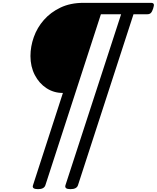

<svg xmlns="http://www.w3.org/2000/svg" viewBox="-20 -939 1101 1349"><path d="M247 390Q202 390 212 362L422 -286H420Q358 -286 306.5 -319.5Q255 -353 224.5 -412Q194 -471 194 -545Q194 -612 217.5 -678.5Q241 -745 288.5 -799Q336 -853 405.5 -886Q475 -919 566 -919H1041Q1056 -919 1060 -910.5Q1064 -902 1056 -879Q1049 -857 1040 -848Q1031 -839 1016 -839H918L528 362Q519 390 475 390Q431 390 440 362L831 -839H689L299 362Q290 390 247 390Z"/></svg>

Font: Playwrite DE LA
Style: Regular
Weight: 400
Designer: Veronika Burian, José Scaglione
Foundry: TypeTogether
Version: Version 1.002